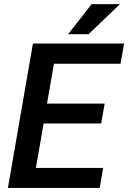

<svg xmlns="http://www.w3.org/2000/svg" viewBox="-20 -925 631 945"><path d="M478 -317.4H194.8L156.7 -98.6H487.8L470.7 0H19L142.1 -710.9H590.8L573.2 -611.3H245.6L211.4 -415H495.1ZM431.2 -904.8H570.3L416 -756.8H315.4Z"/></svg>

Font: TypoPRO Roboto
Style: Italic
Weight: 500
Italic angle: -12°
Designer: Google
Version: Version 2.136; 2016